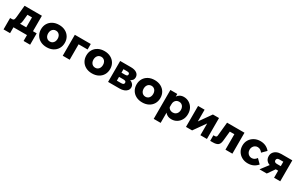

<svg xmlns="http://www.w3.org/2000/svg" viewBox="244 -2191 6253 4049"><g transform="rotate(30 3371.0 -166.0)"><path d="M56 -88V-134H66Q88 -134 101.5 -140.5Q115 -147 122 -167.5Q129 -188 133 -229L160 -510H582V-110H418V-488L535 -376H191L319 -488L291 -216Q286 -167 269 -139Q252 -111 217 -99.5Q182 -88 122 -88ZM25 143V-134H672V143H513V-82L594 0H128L184 -82V143Z M997 16Q911 16 845.5 -18.5Q780 -53 743.5 -114.5Q707 -176 707 -255Q707 -335 743.5 -396Q780 -457 845.5 -491.5Q911 -526 997 -526Q1083 -526 1148.5 -491.5Q1214 -457 1250.5 -396Q1287 -335 1287 -256Q1287 -176 1250.5 -114.5Q1214 -53 1148.5 -18.5Q1083 16 997 16ZM997 -122Q1032 -122 1058 -139Q1084 -156 1098.5 -186Q1113 -216 1113 -255Q1113 -294 1098.5 -324Q1084 -354 1058 -371Q1032 -388 997 -388Q963 -388 936.5 -371Q910 -354 895.5 -324Q881 -294 881 -255Q881 -216 895.5 -186Q910 -156 936.5 -139Q963 -122 997 -122Z M1384 0V-510H1772V-376H1426L1553 -477V0Z M2101 16Q2015 16 1949.5 -18.5Q1884 -53 1847.5 -114.5Q1811 -176 1811 -255Q1811 -335 1847.5 -396Q1884 -457 1949.5 -491.5Q2015 -526 2101 -526Q2187 -526 2252.5 -491.5Q2318 -457 2354.5 -396Q2391 -335 2391 -256Q2391 -176 2354.5 -114.5Q2318 -53 2252.5 -18.5Q2187 16 2101 16ZM2101 -122Q2136 -122 2162 -139Q2188 -156 2202.5 -186Q2217 -216 2217 -255Q2217 -294 2202.5 -324Q2188 -354 2162 -371Q2136 -388 2101 -388Q2067 -388 2040.5 -371Q2014 -354 1999.5 -324Q1985 -294 1985 -255Q1985 -216 1999.5 -186Q2014 -156 2040.5 -139Q2067 -122 2101 -122Z M2488 0V-510H2752Q2843 -510 2894.5 -473Q2946 -436 2946 -372Q2946 -332 2923 -303.5Q2900 -275 2861 -260L2860 -269Q2909 -256 2940 -222.5Q2971 -189 2971 -143Q2971 -99 2944.5 -66.5Q2918 -34 2872.5 -17Q2827 0 2768 0ZM2635 -46 2558 -115H2735Q2774 -115 2791.5 -126Q2809 -137 2809 -162Q2809 -187 2791.5 -197.5Q2774 -208 2735 -208H2570V-310H2719Q2755 -310 2770 -320Q2785 -330 2785 -352Q2785 -376 2769.5 -385.5Q2754 -395 2719 -395H2549L2635 -469Z M3324 16Q3238 16 3172.5 -18.5Q3107 -53 3070.5 -114.5Q3034 -176 3034 -255Q3034 -335 3070.5 -396Q3107 -457 3172.5 -491.5Q3238 -526 3324 -526Q3410 -526 3475.5 -491.5Q3541 -457 3577.5 -396Q3614 -335 3614 -256Q3614 -176 3577.5 -114.5Q3541 -53 3475.5 -18.5Q3410 16 3324 16ZM3324 -122Q3359 -122 3385 -139Q3411 -156 3425.5 -186Q3440 -216 3440 -255Q3440 -294 3425.5 -324Q3411 -354 3385 -371Q3359 -388 3324 -388Q3290 -388 3263.5 -371Q3237 -354 3222.5 -324Q3208 -294 3208 -255Q3208 -216 3222.5 -186Q3237 -156 3263.5 -139Q3290 -122 3324 -122Z M3880 194H3711V-510H3879V-349H3844Q3850 -399 3874 -439Q3898 -479 3939 -502.5Q3980 -526 4036 -526Q4104 -526 4161.5 -492Q4219 -458 4253.5 -397.5Q4288 -337 4288 -255Q4288 -174 4253.5 -113Q4219 -52 4162 -18Q4105 16 4037 16Q3972 16 3927.5 -12Q3883 -40 3860 -87.5Q3837 -135 3837 -192L3875 -208Q3880 -182 3896.5 -162.5Q3913 -143 3937.5 -132.5Q3962 -122 3990 -122Q4028 -122 4055.5 -139Q4083 -156 4098.5 -186.5Q4114 -217 4114 -255Q4114 -294 4099.5 -324Q4085 -354 4059 -371Q4033 -388 3996 -388Q3962 -388 3936 -372.5Q3910 -357 3895 -328.5Q3880 -300 3880 -259Z M4385 0V-510H4544V-212L4537 -214L4746 -510H4895V0H4736V-298L4743 -296L4534 0Z M4974 0V-136H5004Q5032 -136 5044 -146.5Q5056 -157 5058 -179L5091 -510H5515V0H5346V-488L5468 -376H5119L5247 -488L5211 -143Q5203 -61 5162.5 -30.5Q5122 0 5037 0Z M6027 -191 6128 -90Q6085 -39 6027.5 -11.5Q5970 16 5894 16Q5814 16 5750 -19Q5686 -54 5649 -115Q5612 -176 5612 -255Q5612 -334 5649.5 -395Q5687 -456 5752 -491Q5817 -526 5898 -526Q5971 -526 6028.5 -499Q6086 -472 6128 -421L6027 -320Q6008 -349 5978 -368.5Q5948 -388 5910 -388Q5875 -388 5847 -370.5Q5819 -353 5802.5 -323Q5786 -293 5786 -255Q5786 -217 5802.5 -187Q5819 -157 5847 -139.5Q5875 -122 5910 -122Q5949 -122 5978.5 -141.5Q6008 -161 6027 -191Z M6530 0V-490L6640 -390H6433Q6402 -390 6385 -376Q6368 -362 6368 -336Q6368 -308 6386 -295Q6404 -282 6435 -282H6583V-172H6406Q6312 -172 6257.5 -217Q6203 -262 6203 -340Q6203 -390 6229.5 -428.5Q6256 -467 6303 -488.5Q6350 -510 6412 -510H6680V0ZM6175 0 6336 -211H6499L6352 0Z"/></g></svg>

Font: Wix Madefor Display ExtraBold
Style: Regular
Weight: 800
Designer: Dalton Maag Ltd
Foundry: Dalton Maag Ltd
Version: Version 3.100